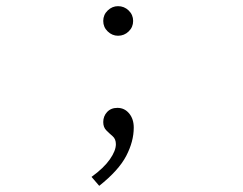

<svg xmlns="http://www.w3.org/2000/svg" viewBox="-20 -435 790 623"><path d="M363 -319Q344 -319 329.5 -333Q315 -347 315 -367Q315 -387 329.5 -401Q344 -415 363 -415Q383 -415 397.5 -401Q412 -387 412 -367Q412 -347 397.5 -333Q383 -319 363 -319ZM302 168 277 139Q317 110 336.5 82Q356 54 356 33Q356 16 345.5 7Q335 -2 325 -12Q315 -22 315 -39Q315 -58 327.5 -71.5Q340 -85 361 -85Q384 -85 399 -67Q414 -49 414 -21Q414 24 389.5 71Q365 118 302 168Z"/></svg>

Font: Inconsolata ExtraExpanded Light
Style: Regular
Weight: 300
Width: 8
Monospace: yes
Designer: Raph Levien, Cyreal, Brenton Simpson
Foundry: Raph Levien, Cyreal, Google
Version: Version 3.001; ttfautohint (v1.8.2.53-6de2)